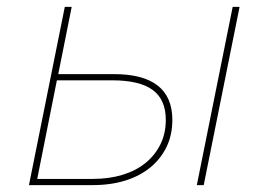

<svg xmlns="http://www.w3.org/2000/svg" viewBox="-20 -537 779 557"><path d="M655 -517H675L571 0H551ZM310 -322Q480 -322 480 -189Q480 -146 463.5 -111.5Q447 -77 417 -52Q387 -27 344.5 -13.5Q302 0 249 0H64L168 -517H188L149 -322ZM249 -18Q297 -18 336 -30Q375 -42 402.5 -64.5Q430 -87 445.5 -118.5Q461 -150 461 -189Q461 -248 423 -276Q385 -304 305 -304H145L88 -18Z"/></svg>

Font: Argentum Sans Thin
Style: Italic
Weight: 100
Italic angle: -11°
Designer: Julieta Ulanovsky (font), Cristiano Sobral (main changes and remaster)
Foundry: Julieta Ulanovsky (font), Cristiano Sobral (main changes and remaster)
Version: Version 2.007;June 15, 2022;FontCreator 14.0.0.2814 64-bit; 